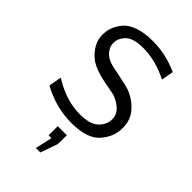

<svg xmlns="http://www.w3.org/2000/svg" viewBox="-208 -557 818 818"><g transform="rotate(45 201.0 -147.5)"><path d="M28.8 -39.1 39.1 -97.2Q123 -43.9 207 -43.9Q268.1 -43.9 293.9 -69.1Q319.8 -94.2 319.8 -126Q319.8 -155.8 298.3 -174.8Q276.9 -193.8 251 -203.1Q239.7 -206.1 192.9 -214.6Q146 -223.1 113.5 -238Q81.1 -252.9 58.1 -284.2Q35.2 -316.4 35.2 -352.1Q35.2 -375 42.5 -395.5Q49.8 -416 66.9 -437.5Q84 -459 119.4 -471.9Q154.8 -484.9 205.1 -484.9H208Q284.2 -484.9 359.9 -451.2L350.1 -396Q272.9 -435.1 198.2 -435.1Q139.2 -435.1 116 -411.6Q92.8 -388.2 92.8 -359.9Q92.8 -337.9 108.9 -318.4Q125 -298.8 155.8 -290Q161.6 -288.1 209.7 -278.6Q257.8 -269 274.9 -263.2Q316.9 -248 347.4 -214.6Q377.9 -181.2 377.9 -131.8Q377.9 -77.6 339.4 -34.9Q300.8 7.8 207.8 7.8Q114.7 7.8 28.8 -39.1ZM176.3 58.1H231V93.3L230 113.3L203.1 189.9H176.3L193.4 113.3H176.3Z"/></g></svg>

Font: CMU Bright
Style: Roman
Weight: 500
Version: Version 0.7.0